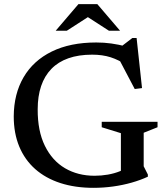

<svg xmlns="http://www.w3.org/2000/svg" viewBox="-20 -891 800 922"><path d="M670 -92.5 690 -53V-42.5Q654.5 -26 612.2 -14Q570 -2 523.5 4.5Q477 11 428.5 11Q340.5 11 269.8 -12Q199 -35 149 -79.2Q99 -123.5 72.5 -187.2Q46 -251 46 -332Q46.5 -440 93.2 -520Q140 -600 228.5 -643.5Q317 -687 442 -687Q480 -687 514.2 -682.2Q548.5 -677.5 589.5 -667L553.5 -661L615.5 -708.5H636L662 -468L627 -463.5L541 -627L590.5 -576.5Q550.5 -603.5 511.2 -616Q472 -628.5 422.5 -628.5Q357.5 -628.5 308.5 -611.2Q259.5 -594 226.8 -560.2Q194 -526.5 177.5 -477.8Q161 -429 161 -366Q160.5 -262 195.5 -190.8Q230.5 -119.5 292.2 -83.2Q354 -47 434 -47Q466.5 -47 498 -52.5Q529.5 -58 556.5 -69Q583.5 -80 601 -95.5L560.5 -25.5V-251.5L468.5 -280V-306H736.5V-280L670 -253.5ZM393 -814.5H411L301 -743.5H247.5L356.5 -871H447.5L556.5 -743.5H503Z"/></svg>

Font: Newsreader 16pt Medium
Style: Regular
Weight: 500
Designer: Hugues Gentile
Foundry: Production Type
Version: Version 1.003